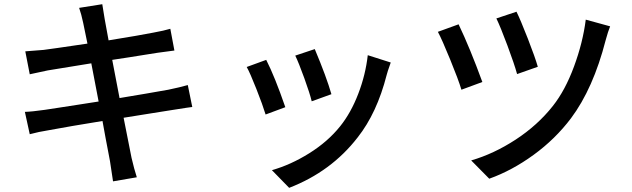

<svg xmlns="http://www.w3.org/2000/svg" viewBox="-20 -820 3040 923"><path d="M882.8 -411.1 904.3 -305.7Q899.4 -305.7 806.6 -291Q778.3 -287.1 695.8 -273.4Q613.3 -259.8 574.2 -253.9Q607.4 -85.9 612.3 -61.5Q625 -6.8 637.7 32.2L523.4 51.8Q512.7 -22.5 508.8 -44.9Q506.8 -55.7 501.5 -83.5Q496.1 -111.3 487.8 -155.3Q479.5 -199.2 472.7 -238.3Q315.4 -212.9 215.8 -194.3Q166 -186.5 123 -174.8L99.6 -282.2Q133.8 -283.2 195.3 -292Q216.8 -294.9 256.3 -301.3Q295.9 -307.6 354 -316.4Q412.1 -325.2 454.1 -332L418.9 -515.6Q304.7 -497.1 209 -481.4Q198.2 -479.5 123 -462.9L101.6 -573.2Q158.2 -577.1 189.5 -580.1Q221.7 -584 400.4 -610.4Q391.6 -656.2 379.9 -710Q371.1 -752 360.4 -782.2L471.7 -799.8Q482.4 -732.4 483.4 -727.5Q488.3 -700.2 502 -626Q653.3 -650.4 716.8 -663.1Q770.5 -672.9 798.8 -681.6L818.4 -577.1Q806.6 -576.2 738.3 -566.4Q724.6 -564.5 685.5 -558.1Q646.5 -551.8 603 -544.9Q559.6 -538.1 519.5 -532.2L554.7 -348.6Q691.4 -371.1 789.1 -388.7Q845.7 -400.4 882.8 -411.1Z M1399.4 -552.7 1493.2 -584Q1549.8 -449.2 1573.2 -367.2L1478.5 -333Q1469.7 -370.1 1442.9 -444.3Q1416 -518.6 1399.4 -552.7ZM1748 -554.7 1858.4 -519.5Q1840.8 -469.7 1838.9 -460Q1792 -276.4 1699.2 -159.2Q1572.3 4.9 1370.1 83L1287.1 -2Q1377 -27.3 1466.3 -83Q1555.7 -138.7 1615.2 -212.9Q1667 -277.3 1702.1 -368.7Q1737.3 -460 1748 -554.7ZM1166 -498 1259.8 -532.2Q1300.8 -452.1 1351.6 -304.7L1256.8 -269.5Q1243.2 -314.5 1212.4 -392.6Q1181.6 -470.7 1166 -498Z M2366.2 -731.4 2462.9 -763.7Q2481.4 -726.6 2517.1 -635.3Q2552.7 -543.9 2565.4 -499L2465.8 -463.9Q2453.1 -510.7 2419.4 -601.1Q2385.7 -691.4 2366.2 -731.4ZM2795.9 -725.6 2913.1 -693.4Q2903.3 -669.9 2891.6 -627Q2832 -394.5 2724.6 -251Q2649.4 -151.4 2545.4 -75.7Q2441.4 0 2332 39.1L2245.1 -48.8Q2353.5 -80.1 2459 -148.9Q2564.5 -217.8 2637.7 -310.5Q2697.3 -385.7 2739.7 -501Q2782.2 -616.2 2795.9 -725.6ZM2085 -667 2184.6 -703.1Q2239.3 -588.9 2298.8 -425.8L2198.2 -388.7Q2183.6 -437.5 2144 -534.2Q2104.5 -630.9 2085 -667Z"/></svg>

Font: Gen Shin Gothic Medium
Style: Regular
Weight: 500
Designer: [Source Han Sans]
Ryoko NISHIZUKA  (kana & ideographs); Paul D. Hunt (Latin, Greek & Cyrillic); Wenlong ZHANG  (bopomofo
Version: Version 1.002.20150607